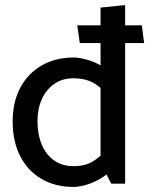

<svg xmlns="http://www.w3.org/2000/svg" viewBox="-20 -725 589 758"><path d="M407 -142 436 -73Q415 -44 384 -24.5Q353 -5 322.5 4Q292 13 271 13Q197 13 142.5 -19.5Q88 -52 59 -110Q30 -168 30 -246Q30 -322 60 -378.5Q90 -435 144.5 -466.5Q199 -498 272 -498Q292 -498 323 -489.5Q354 -481 385.5 -462Q417 -443 438 -411L410 -343Q379 -382 346.5 -399Q314 -416 271 -416Q226 -416 194 -393.5Q162 -371 145 -333Q128 -295 128 -247Q128 -195 144.5 -155Q161 -115 193 -92Q225 -69 271 -69Q315 -69 345.5 -87Q376 -105 407 -142ZM474 -555V0H419L377 -82V-555H295L285 -625H377V-695L474 -705V-625H540L549 -555Z"/></svg>

Font: Catamaran Medium
Style: Regular
Weight: 500
Designer: Pria Ravichandran
Version: Version 2.000